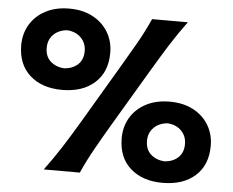

<svg xmlns="http://www.w3.org/2000/svg" viewBox="-56 -883 1173 966"><g transform="rotate(5 530.5 -400.5)"><path d="M254.4 -406.7Q152.3 -406.7 91.3 -461.7Q30.3 -516.6 30.3 -613.3Q30.3 -671.4 57.9 -717.5Q85.4 -763.7 136.2 -790.5Q187 -817.4 255.4 -817.4Q324.2 -817.4 374.5 -790.5Q424.8 -763.7 452.4 -717.5Q480 -671.4 480 -613.3Q480 -516.6 418.9 -461.7Q357.9 -406.7 254.4 -406.7ZM197.8 0Q243.7 -62 282 -121.8Q320.3 -181.6 365.7 -258.3L530.3 -536.6Q576.7 -614.7 611.6 -676Q646.5 -737.3 674.8 -800.8H855.5Q808.6 -737.3 770 -676Q731.4 -614.7 685.1 -536.6L520 -258.3Q474.6 -181.6 441.2 -121.8Q407.7 -62 379.9 0ZM255.4 -515.6Q298.8 -519 325 -543.5Q351.1 -567.9 351.1 -611.3Q351.1 -650.9 325 -677.7Q298.8 -704.6 255.4 -708Q211.9 -704.6 185.5 -678.2Q159.2 -651.9 159.2 -611.3Q159.2 -567.9 185.8 -543.5Q212.4 -519 255.4 -515.6ZM798.8 15.1Q696.8 15.1 635.7 -39.6Q574.7 -94.2 574.7 -191.4Q574.7 -249.5 602.3 -295.7Q629.9 -341.8 680.7 -368.4Q731.4 -395 799.8 -395Q868.2 -395 918.7 -368.4Q969.2 -341.8 996.8 -295.7Q1024.4 -249.5 1024.4 -191.4Q1024.4 -94.2 963.4 -39.6Q902.3 15.1 798.8 15.1ZM798.8 -93.3Q842.3 -96.7 868.4 -121.3Q894.5 -146 894.5 -189Q894.5 -228.5 868.7 -255.4Q842.8 -282.2 799.3 -285.6Q755.9 -282.2 729.2 -255.9Q702.6 -229.5 702.6 -189Q702.6 -146 729.2 -121.3Q755.9 -96.7 798.8 -93.3Z"/></g></svg>

Font: Pinar DS2-Bold
Style: Regular
Weight: 700
Designer: Amin Abedi
Version: Version 2.000